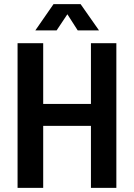

<svg xmlns="http://www.w3.org/2000/svg" viewBox="-20 -909 648 929"><path d="M420 0H543V-700H420V-406H189V-700H65V0H189V-300H420ZM151 -762H254L306 -840L356 -762H459L370 -889H239Z"/></svg>

Font: Vanilla Cream
Style: Bold
Weight: 700
Designer: Jeremy Tribby, Jinavaṁso
Foundry: Tribby Type
Version: Version 1.422;Glyphs 3.1.2 (3151)